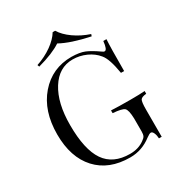

<svg xmlns="http://www.w3.org/2000/svg" viewBox="-213 -1057 1128 1212"><g transform="rotate(-30 351.5 -451.0)"><path d="M571 -57Q561 -57 538 -40Q468 14 382 14Q228 14 141 -80.5Q54 -175 54 -342Q54 -513 144.5 -617.5Q235 -722 376 -722Q436 -721 471 -706.5Q506 -692 556 -657Q569 -647 576 -647Q595 -647 601 -708H624Q620 -651 620 -478H597Q579 -589 547 -626Q518 -662 471.5 -683Q425 -704 374 -704Q274 -704 214 -608.5Q154 -513 154 -353Q154 -174 211.5 -90Q269 -6 392 -6Q453 -6 496 -37Q514 -49 519.5 -60Q525 -71 525 -92V-188Q523 -250 507 -264.5Q491 -279 424 -284V-304Q474 -301 565 -301Q634 -301 669 -304V-284Q635 -281 626.5 -267.5Q618 -254 618 -198V0H598Q597 -23 589.5 -40Q582 -57 571 -57ZM557 -784 552 -770Q415 -799 341 -840Q281 -800 170 -770L165 -784Q228 -805 278 -840.5Q328 -876 352 -916H370Q394 -876 444 -840.5Q494 -805 557 -784Z"/></g></svg>

Font: Playfair Display
Style: Regular
Weight: 400
Designer: Claus Eggers S?rensen
Foundry: Claus Eggers S?rensen
Version: Version 1.003